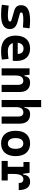

<svg xmlns="http://www.w3.org/2000/svg" viewBox="1367 -2139 782 3556"><g transform="rotate(90 1758.0 -361.0)"><path d="M252.9 9.8C431.6 9.8 518.1 -43.5 518.1 -153.3C518.1 -226.6 474.1 -271 385.3 -295.4L240.2 -335.4C219.7 -341.3 210.9 -348.6 210.9 -365.2C210.9 -391.1 254.4 -401.9 356.4 -401.9C387.2 -401.9 430.7 -399.9 490.2 -395L504.4 -517.6C451.2 -523.9 403.3 -527.3 359.4 -527.3C168.5 -527.3 75.7 -473.6 75.7 -362.3C75.7 -292.5 110.4 -252.9 179.7 -232.9L348.1 -184.1C369.6 -177.7 378.9 -169.4 378.9 -153.8C378.9 -127 341.3 -115.7 252.9 -115.7C221.2 -115.7 165.5 -121.1 83.5 -131.3L67.9 -4.9C113.8 4.9 173.8 9.8 252.9 9.8Z M919.9 9.8C961.9 9.8 1017.1 7.8 1083.5 -3.9L1070.8 -128.9C1023.4 -120.1 978.5 -115.2 931.6 -115.2C850.6 -115.2 797.4 -146.5 777.3 -206.5H1106C1107.9 -227.5 1108.9 -249 1108.9 -273.4C1108.9 -438.5 1024.4 -527.3 877 -527.3C726.1 -527.3 639.2 -428.7 639.2 -259.8C639.2 -85.9 740.7 9.8 919.9 9.8ZM771 -298.3C780.3 -367.7 818.4 -406.2 877.9 -406.2C941.4 -406.2 979 -368.2 979 -298.3Z M1551.8 0H1684.1V-336.9C1684.1 -458 1621.6 -527.3 1512.2 -527.3C1435.1 -527.3 1400.4 -493.2 1390.6 -423.8H1376L1363.8 -517.6H1245.6V0H1377.9V-258.3C1377.9 -354.5 1411.6 -401.9 1477.5 -401.9C1524.9 -401.9 1551.8 -366.7 1551.8 -304.2Z M2137.7 0H2270V-336.9C2270 -458 2207.5 -527.3 2098.1 -527.3C2021 -527.3 1986.3 -493.2 1976.6 -423.8H1963.9V-732.4H1831.5V0H1963.9V-266.6C1963.9 -357.9 1997.6 -402.8 2063.5 -402.8C2110.8 -402.8 2137.7 -370.1 2137.7 -312.5Z M2636.7 9.8C2785.6 9.8 2871.6 -87.9 2871.6 -258.8C2871.6 -429.7 2785.6 -527.3 2636.7 -527.3C2487.8 -527.3 2401.9 -429.7 2401.9 -258.8C2401.9 -87.9 2487.8 9.8 2636.7 9.8ZM2636.7 -115.7C2573.7 -115.7 2537.1 -167.5 2537.1 -258.8C2537.1 -350.6 2573.7 -401.9 2636.7 -401.9C2700.2 -401.9 2736.3 -350.6 2736.3 -258.8C2736.3 -167.5 2700.2 -115.7 2636.7 -115.7Z M3201.7 -222.7C3201.7 -337.9 3233.4 -402.8 3297.9 -402.8C3347.2 -402.8 3368.7 -377.9 3368.7 -316.9H3500.5C3500.5 -452.6 3446.3 -527.3 3348.1 -527.3C3264.6 -527.3 3221.2 -485.8 3215.8 -400.9H3197.3L3182.1 -517.6H2980V-404.3H3069.8V-113.3H2960.4V0H3322.8V-113.3H3201.7Z"/></g></svg>

Font: Cascadia Mono NF
Style: Bold
Weight: 700
Monospace: yes
Designer: Aaron Bell
Foundry: Saja Typeworks
Version: Version 2404.023